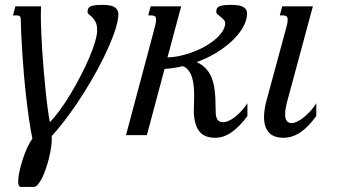

<svg xmlns="http://www.w3.org/2000/svg" viewBox="-20 -544 1365 773"><path d="M63.5 -467.3Q63.5 -475.6 59.3 -478.8Q55.2 -481.9 47.9 -481.9H32.2L42 -518.6H145.5Q145 -511.2 144.8 -502.2Q144.5 -493.2 144.5 -482.4Q144.5 -453.6 146 -416.5Q147.5 -379.4 150.1 -338.1Q152.8 -296.9 156.5 -254.9Q160.2 -212.9 164.1 -174.6Q168 -136.2 172.4 -104.5Q176.8 -72.8 180.7 -52.2Q200.2 -71.8 222.2 -102.1Q244.1 -132.3 265.1 -167.5Q286.1 -202.6 305.4 -240Q324.7 -277.3 339.4 -311.8Q354 -346.2 362.5 -375Q371.1 -403.8 371.1 -421.9Q371.1 -443.4 365 -455.1Q358.9 -466.8 351.8 -473.9Q344.7 -481 338.6 -485.6Q332.5 -490.2 332.5 -497.6Q333 -504.9 335.4 -510Q337.9 -515.1 344.5 -518.3Q351.1 -521.5 362.8 -522.9Q374.5 -524.4 394.5 -524.4Q405.3 -524.4 416.5 -522.9Q427.7 -521.5 436.5 -517.6Q445.3 -513.7 450.9 -505.9Q456.5 -498 456.5 -485.8Q456.5 -464.8 446.3 -431.2Q436 -397.5 417.7 -355.7Q399.4 -314 374 -266.8Q348.6 -219.7 318.8 -172.1Q289.1 -124.5 255.9 -79.3Q222.7 -34.2 188 3.9Q188.5 6.8 188.5 9.8Q188.5 12.7 188.5 16.1Q188.5 32.2 185.3 52.5Q182.1 72.8 176.8 94.2Q171.4 115.7 164.3 136.2Q157.2 156.7 149.2 172.9Q141.1 189 132.6 198.7Q124 208.5 116.2 208.5H63.5Q58.1 208.5 55.7 202.4Q53.2 196.3 53.2 186Q53.2 169.9 58.3 146.2Q63.5 122.6 71.5 97.7Q79.6 72.8 89.8 50.3Q100.1 27.8 110.4 14.6Q103 -21.5 96.9 -63.7Q90.8 -106 85.7 -150.4Q80.6 -194.8 76.7 -239.5Q72.8 -284.2 70.1 -325.7Q67.4 -367.2 65.7 -403.6Q64 -439.9 63.5 -467.3Z M761.2 -78.6Q760.7 -82.5 760.5 -86.4Q760.3 -90.3 760.3 -95.2Q760.3 -108.9 761 -125.5Q761.7 -142.1 761.7 -159.7Q761.7 -177.7 760 -196.3Q758.3 -214.8 753.7 -230.7Q749 -246.6 740 -259Q731 -271.5 716.3 -277.8Q698.2 -273.4 679.9 -270.5Q661.6 -267.6 642.6 -266.6L571.3 0H487.3L603 -433.6Q605.5 -443.8 606.9 -451.4Q608.4 -459 608.4 -464.4Q608.4 -474.6 603.8 -478.3Q599.1 -481.9 590.3 -481.9H576.7L586.4 -518.6H709.5L654.3 -313Q674.8 -313 699 -317.9Q723.1 -322.8 747.8 -331.3Q772.5 -339.8 795.7 -351.8Q818.8 -363.8 837.6 -378.2Q856.4 -392.6 869.4 -408.9Q882.3 -425.3 886.2 -442.9Q886.7 -444.8 886.7 -448.7Q886.7 -458 881.1 -464.4Q875.5 -470.7 868.7 -475.8Q861.8 -481 856.2 -485.8Q850.6 -490.7 850.6 -497.6Q851.1 -504.9 853.5 -510Q856 -515.1 862.5 -518.3Q869.1 -521.5 880.9 -522.9Q892.6 -524.4 912.6 -524.4Q923.3 -524.4 934.3 -523.2Q945.3 -522 954.3 -518.3Q963.4 -514.6 969 -507.8Q974.6 -501 974.6 -489.7Q974.6 -462.9 958.7 -434.8Q942.9 -406.7 915.5 -380.6Q888.2 -354.5 851.1 -331.8Q814 -309.1 771.5 -293.9Q793.5 -284.2 807.6 -269.3Q821.8 -254.4 829.8 -236.3Q837.9 -218.3 841.6 -198.2Q845.2 -178.2 846.4 -158.4Q847.7 -138.7 847.7 -120.6Q847.7 -102.5 848.6 -87.9Q850.1 -67.9 857.2 -60.1Q864.3 -52.2 877.9 -52.2Q889.2 -52.2 901.6 -57.9Q914.1 -63.5 927 -73.7Q939.9 -84 952.4 -97.9Q964.8 -111.8 976.1 -128.4V-77.1Q946.3 -35.6 913.6 -12.5Q880.9 10.7 846.7 10.7Q806.6 10.7 786.1 -11Q765.6 -32.7 761.2 -78.6Z M1132.8 -433.6Q1135.7 -443.8 1137 -451.4Q1138.2 -459 1138.2 -464.4Q1138.2 -474.6 1133.5 -478.3Q1128.9 -481.9 1120.1 -481.9H1106.4L1116.2 -518.6H1239.7L1142.1 -157.2Q1140.1 -150.4 1137.7 -141.4Q1135.3 -132.3 1133.1 -122.8Q1130.9 -113.3 1129.4 -103.3Q1127.9 -93.3 1127.9 -84.5Q1127.9 -65.4 1135 -56.9Q1142.1 -48.3 1153.3 -48.3Q1163.6 -48.3 1176.8 -54.7Q1189.9 -61 1203.4 -71.8Q1216.8 -82.5 1230 -97.2Q1243.2 -111.8 1253.4 -128.4V-77.1Q1220.7 -31.7 1188.5 -10.5Q1156.2 10.7 1121.1 10.7Q1081.5 10.7 1062.3 -11Q1043 -32.7 1043 -72.8Q1043 -102.1 1053.2 -140.1Z"/></svg>

Font: Arian Grqi
Style: Italic
Weight: 400
Italic angle: -15°
Designer: Ruben Hakobyan (Tarumian)
Foundry: Ruben Hakobyan (Tarumian)
Version: Version 1.002